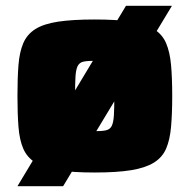

<svg xmlns="http://www.w3.org/2000/svg" viewBox="-20 -585 651 660"><path d="M40 55 413 -565H571L197 55ZM305 8Q229 8 179.5 0Q130 -8 101.5 -26Q73 -44 60 -74Q47 -104 43.5 -149Q40 -194 40 -255Q40 -317 43.5 -361.5Q47 -406 60 -436.5Q73 -467 101.5 -485Q130 -503 179.5 -510.5Q229 -518 305 -518Q382 -518 431 -510.5Q480 -503 509 -485Q538 -467 551 -436.5Q564 -406 568 -361.5Q572 -317 572 -255Q572 -194 568 -149Q564 -104 551 -74Q538 -44 509 -26Q480 -8 431 0Q382 8 305 8ZM305 -134Q330 -134 344 -137Q358 -140 364 -152Q370 -164 371.5 -188.5Q373 -213 373 -255Q373 -298 371.5 -322Q370 -346 364 -358Q358 -370 344.5 -373Q331 -376 305 -376Q280 -376 266.5 -373Q253 -370 247 -358Q241 -346 239.5 -322Q238 -298 238 -255Q238 -213 239.5 -188.5Q241 -164 247 -152Q253 -140 267 -137Q281 -134 305 -134Z"/></svg>

Font: Saira SemiExpanded ExtraBold
Style: Regular
Weight: 800
Width: 6
Designer: Hector Gatti with collaboration of the Omnibus-Type team
Foundry: Omnibus-Type
Version: Version 1.101